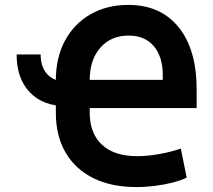

<svg xmlns="http://www.w3.org/2000/svg" viewBox="-20 -757 875 789"><path d="M48.3 -533.2H147Q147 -481 174.8 -451.4Q202.6 -421.9 252.9 -421.9V-320.8Q157.2 -320.8 102.8 -377.4Q48.3 -434.1 48.3 -533.2ZM540.5 11.7Q437.5 11.7 363.3 -25.1Q289.1 -62 249.3 -130.4Q209.5 -198.7 209.5 -293.5V-427.2Q209.5 -520.5 247.1 -590.1Q284.7 -659.7 351.8 -698.2Q418.9 -736.8 507.3 -736.8Q640.1 -736.8 714.1 -645Q788.1 -553.2 788.1 -390.1V-313H314V-428.7H648.9V-447.8Q648.9 -523.9 612.1 -567.4Q575.2 -610.8 508.3 -610.8Q436.5 -610.8 392.6 -561.3Q348.6 -511.7 348.6 -427.2V-293.5Q348.6 -209.5 398.9 -162.4Q449.2 -115.2 544.4 -115.2Q583.5 -115.2 632.1 -123.5Q680.7 -131.8 723.1 -146.5L747.1 -27.3Q725.6 -16.1 691.7 -7.3Q657.7 1.5 618.4 6.6Q579.1 11.7 540.5 11.7Z"/></svg>

Font: Inter Cardless Tabular Bold
Style: Bold
Weight: 700
Designer: Rasmus Andersson
Foundry: rsms
Version: Version 4.000;git-4fc901f